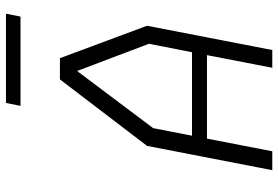

<svg xmlns="http://www.w3.org/2000/svg" viewBox="-168 -788 956 660"><g transform="rotate(-90 310.0 -458.0)"><path d="M55 0H120L163.5 -224.5H450.5L407 0H468L551.5 -430.5L440 -730H367L138.5 -430.5ZM173.5 -276 199.5 -409.5 396 -671 489.5 -424 460.5 -276ZM276 -865.5H583L593 -915.5H286Z"/></g></svg>

Font: Monaspace Krypton ExtraLight
Style: Italic
Weight: 200
Italic angle: -11°
Designer: Riley Cran & the Lettermatic Team
Foundry: Lettermatic
Version: Version 1.101 (Monaspace Krypton)